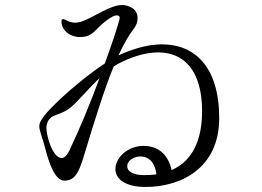

<svg xmlns="http://www.w3.org/2000/svg" viewBox="-20 -745 1040 762"><path d="M623 -569C573 -569 519 -555 463 -531L450 -525C462 -551 474 -574 486 -594C508 -631 526 -642 526 -673C526 -712 489 -725 464 -725C418 -725 354 -678 308 -661C297 -657 287 -655 279 -655C252 -655 241 -669 230 -669C225 -669 224 -665 224 -660C224 -626 256 -598 298 -598C333 -598 349 -613 368 -633C388 -654 426 -684 442 -684C449 -684 455 -682 455 -674C455 -671 454 -667 452 -660C442 -625 422 -564 396 -493C333 -452 264 -393 230 -362C151 -289 136 -263 136 -244C136 -225 149 -199 162 -147C176 -93 200 -28 235 -28C276 -28 292 -58 311 -120C358 -275 395 -393 431 -481C442 -488 452 -494 463 -499C515 -524 564 -537 608 -537C710 -537 782 -465 782 -304C782 -192 746 -107 661 -70C653 -108 627 -166 549 -166C489 -166 438 -121 438 -74C438 -33 480 -3 557 -3C703 -3 850 -81 850 -276C850 -482 751 -569 623 -569ZM255 -147C245 -127 235 -118 224 -118C191 -118 164 -200 164 -241C172 -299 213 -279 262 -320C291 -344 330 -393 375 -435C339 -337 295 -230 255 -147ZM552 -50C519 -50 485 -59 485 -86C485 -108 512 -124 536 -124C575 -124 596 -95 601 -53C586 -51 569 -50 552 -50Z"/></svg>

Font: Shippori Mincho OTF
Style: Regular
Weight: 400
Designer: FONTDASU
Foundry: FONTDASU / Google Inc. / but / Adobe
Version: Version 3.300;hotconv 1.0.109;makeotfexe 2.5.65596